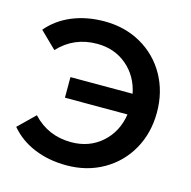

<svg xmlns="http://www.w3.org/2000/svg" viewBox="-106 -814 921 928"><g transform="rotate(15 355.0 -350.0)"><path d="M663 -350Q663 -247 617 -165Q571 -83 489.5 -36.5Q408 10 306 10Q217 10 144.5 -20Q72 -50 24 -107L106 -187Q183 -104 299 -104Q389 -104 451.5 -159Q514 -214 528 -304H215V-407H526Q509 -492 447.5 -544Q386 -596 299 -596Q183 -596 106 -513L24 -593Q72 -650 144.5 -680Q217 -710 306 -710Q408 -710 489.5 -663.5Q571 -617 617 -535Q663 -453 663 -350Z"/></g></svg>

Font: mBank SemiBold
Style: Regular
Weight: 600
Designer: Julieta Ulanovsky
Foundry: Julieta Ulanovsky
Version: Version 7.200